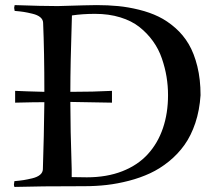

<svg xmlns="http://www.w3.org/2000/svg" viewBox="-20 -738 880 761"><path d="M38.1 -717.8Q147.5 -713.9 209 -713.9Q335 -717.8 362.8 -717.8Q408.2 -717.8 448.2 -713.9Q488.3 -710 531 -699.5Q573.7 -689 608.4 -672.1Q643.1 -655.3 674.8 -627.4Q706.5 -599.6 728 -563Q749.5 -526.4 762.2 -474.9Q774.9 -423.3 774.9 -360.8Q771 -300.8 754.2 -250.5Q737.3 -200.2 711.2 -163.6Q685.1 -127 649.4 -98.1Q613.8 -69.3 575 -51.3Q536.1 -33.2 491 -21.5Q445.8 -9.8 403.1 -4.9Q360.4 0 314.9 0Q131.8 0 37.1 2.9Q35.2 -2.9 35.2 -6.8Q35.2 -10.3 37.1 -20Q59.6 -22 73.5 -24.2Q87.4 -26.4 107.7 -31.2Q127.9 -36.1 138.7 -45.2Q149.4 -54.2 149.9 -66.9Q154.3 -198.2 155.8 -333Q116.2 -333 40 -331.1V-377.9Q77.6 -376 155.8 -374V-375Q155.8 -533.2 150.9 -647.9Q150.4 -660.6 139.6 -669.7Q128.9 -678.7 108.6 -683.6Q88.4 -688.5 74.5 -690.7Q60.5 -692.9 38.1 -694.8Q36.1 -703.6 36.1 -707Q36.1 -710 38.1 -717.8ZM264.2 -66.9V-36.1Q285.2 -35.2 324.2 -35.2Q403.3 -35.2 464.8 -59.3Q526.4 -83.5 565.9 -127Q605.5 -170.4 625.7 -229.7Q646 -289.1 646 -360.8Q646 -397.9 640.1 -433.6Q634.3 -469.2 621.6 -506.3Q608.9 -543.5 586.4 -574.7Q564 -606 533 -630.6Q502 -655.3 456.8 -669.2Q411.6 -683.1 356.9 -683.1Q306.6 -683.1 265.1 -676.8Q258.8 -482.4 258.8 -374Q351.1 -374 423.8 -377.9V-331.1Q259.8 -334 258.8 -334Q258.8 -230 264.2 -66.9Z"/></svg>

Font: Jacques Francois
Style: Regular
Weight: 400
Designer: Manvel Shmavonyan, Alexei Vanyashin
Foundry: Cyreal (www.cyreal.org)
Version: Version 1.003